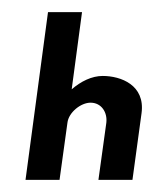

<svg xmlns="http://www.w3.org/2000/svg" viewBox="-20 -296 260 316"><path d="M115 -276H59L22 0H78L91 -94C93 -111 113 -127 129 -127C147 -127 157 -111 155 -94L142 0H198L213 -110C219 -156 179 -171 149 -171C131 -171 113 -162 98 -149Z"/></svg>

Font: Hussar Tani
Style: DwaKurs
Weight: 700
Foundry: Cannot Into Space Fonts
Version: Version 0.92